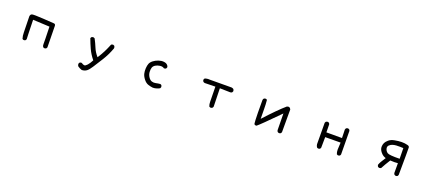

<svg xmlns="http://www.w3.org/2000/svg" viewBox="71 -1742 6858 3073"><g transform="rotate(20 3500.0 -205.0)"><path d="M678.7 5.9 659.2 -3.9Q645.5 -25.4 647.5 -53.7Q649.4 -82 641.6 -346.7L358.4 -360.4Q362.3 -180.7 364.3 -131.3Q366.2 -82 368.2 -33.2L358.4 -13.7Q344.7 -2 323.2 -3.9L303.7 -13.7Q288.1 -62.5 288.1 -118.7Q288.1 -174.8 282.2 -391.6Q286.1 -427.7 313.5 -435.1Q340.8 -442.4 502.9 -432.6Q665 -422.9 691.4 -420.4Q717.8 -418 718.8 -387.7L724.6 -23.4L713.9 -3.9Q700.2 7.8 678.7 5.9Z M1364.3 128.9Q1327.1 117.2 1293.9 93.8Q1278.3 76.2 1280.3 50.8L1290 31.2Q1303.7 19.5 1325.2 21.5Q1356.4 43 1376.5 43.9Q1396.5 44.9 1426.3 11.7Q1456.1 -21.5 1485.4 -79.1Q1422.9 -155.3 1385.7 -236.3Q1348.6 -317.4 1319.3 -397.5L1329.1 -417Q1344.7 -428.7 1366.2 -426.8L1385.7 -417Q1420.9 -350.6 1449.2 -281.2Q1477.5 -211.9 1532.2 -149.4Q1573.2 -211.9 1606.4 -277.3Q1639.6 -342.8 1667 -413.1Q1680.7 -424.8 1702.1 -422.9L1721.7 -413.1Q1735.4 -395.5 1731.4 -372.1Q1688.5 -252.9 1622.1 -147.9Q1555.7 -43 1518.1 16.1Q1480.5 75.2 1447.8 101.1Q1415 127 1364.3 128.9Z M2528.3 5.9Q2491.2 2 2448.7 -11.7Q2406.2 -25.4 2370.6 -70.8Q2335 -116.2 2325.2 -158.2Q2315.4 -200.2 2318.4 -248Q2321.3 -295.9 2334 -328.1Q2346.7 -360.4 2381.8 -387.7Q2417 -415 2463.9 -431.6Q2510.7 -448.2 2552.7 -444.3Q2594.7 -440.4 2616.2 -418.9Q2637.7 -397.5 2635.7 -376L2626 -356.4Q2612.3 -344.7 2590.8 -346.7Q2562.5 -368.2 2519 -362.3Q2475.6 -356.4 2444.3 -336.9Q2413.1 -317.4 2403.3 -287.1Q2393.6 -256.8 2396.5 -212.9Q2399.4 -168.9 2425.3 -129.9Q2451.2 -90.8 2483.9 -81.1Q2516.6 -71.3 2549.8 -79.1Q2583 -86.9 2624 -90.8L2643.6 -81.1Q2655.3 -67.4 2653.3 -44.9L2643.6 -25.4Q2618.2 -11.7 2588.9 -2.9Q2559.6 5.9 2528.3 5.9Z M3502.9 -9.8 3483.4 -19.5Q3469.7 -54.7 3469.7 -96.2Q3469.7 -137.7 3465.8 -352.5L3286.1 -348.6Q3270.5 -350.6 3258.8 -360.4Q3246.1 -374 3248 -395.5L3258.8 -415Q3295.9 -430.7 3340.8 -426.8L3713.9 -428.7Q3733.4 -426.8 3749 -415Q3761.7 -399.4 3759.8 -377.9L3749 -358.4Q3735.4 -346.7 3713.9 -348.6L3542 -352.5L3549.8 -41L3540 -21.5Q3524.4 -7.8 3502.9 -9.8Z M4297.9 9.8Q4261.7 14.6 4256.3 -10.7Q4251 -36.1 4248 -192.4Q4245.1 -348.6 4247.1 -409.2Q4249 -424.8 4258.8 -436.5Q4272.5 -448.2 4293.9 -446.3L4313.5 -436.5Q4321.3 -358.4 4321.3 -278.3Q4321.3 -198.2 4323.2 -116.2Q4534.2 -346.7 4649.4 -444.3Q4696.3 -465.8 4716.8 -418.9V-31.2L4706.1 -11.7Q4692.4 0 4670.9 -2L4651.4 -11.7Q4641.6 -23.4 4639.6 -40L4635.7 -321.3Q4346.7 -27.3 4297.9 9.8Z M5346.7 15.6 5327.1 5.9Q5313.5 -15.6 5309.6 -43L5307.6 -407.2L5317.4 -426.8Q5333 -440.4 5354.5 -438.5L5374 -428.7L5383.8 -409.2L5385.7 -272.5H5651.4L5647.5 -413.1Q5649.4 -428.7 5659.2 -440.4Q5672.9 -452.1 5694.3 -450.2L5713.9 -440.4L5723.6 -420.9L5727.5 -19.5L5717.8 0Q5704.1 11.7 5682.6 9.8L5663.1 0Q5649.4 -33.2 5649.4 -73.7Q5649.4 -114.3 5655.3 -196.3L5393.6 -194.3Q5393.6 -33.2 5391.6 -13.7L5381.8 5.9Q5368.2 17.6 5346.7 15.6Z M6661.1 2 6641.6 -7.8Q6631.8 -19.5 6629.9 -35.2V-200.2Q6581.1 -194.3 6500 -199.2Q6469.7 -149.4 6447.3 -112.8Q6424.8 -76.2 6405.3 -37.1Q6391.6 -25.4 6370.1 -27.3L6350.6 -37.1Q6340.8 -50.8 6338.9 -68.4Q6352.5 -106.4 6375 -140.6Q6397.5 -174.8 6418.9 -210Q6377.9 -221.7 6348.6 -250Q6319.3 -278.3 6305.7 -307.6Q6292 -336.9 6294.9 -369.1Q6297.9 -401.4 6310.5 -427.7Q6323.2 -454.1 6358.4 -484.4Q6393.6 -514.6 6455.1 -526.4Q6516.6 -538.1 6570.3 -539.1Q6624 -540 6671.9 -527.3Q6705.1 -520.5 6707.5 -496.1Q6710 -471.7 6706.1 -27.3L6696.3 -7.8Q6682.6 3.9 6661.1 2ZM6631.8 -276.4 6628.9 -457Q6606.4 -458 6574.2 -459Q6542 -460 6510.7 -458Q6479.5 -456.1 6449.2 -447.3Q6418.9 -438.5 6394.5 -415Q6370.1 -391.6 6380.4 -354Q6390.6 -316.4 6423.3 -294.4Q6456.1 -272.5 6631.8 -276.4Z"/></g></svg>

Font: NaikaiFont
Style: Regular
Weight: 400
Version: Version 1.67